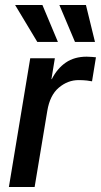

<svg xmlns="http://www.w3.org/2000/svg" viewBox="-20 -749 404 769"><path d="M15.6 0 101.1 -515.6H199.7L186 -432.1H187.5Q209 -474.6 243.4 -498.3Q277.8 -522 327.1 -522Q338.9 -522 348.6 -521Q358.4 -520 364.3 -519.5L348.6 -423.3Q342.8 -424.8 327.9 -426.5Q313 -428.2 294.9 -428.2Q251.5 -428.2 215.6 -397.9Q179.7 -367.7 169.4 -304.7L118.7 0ZM129.4 -581.1 40.5 -729H149.9L211.9 -581.1ZM280.3 -581.1 217.8 -729H324.2L360.4 -581.1Z"/></svg>

Font: Inter Display Medium
Style: Italic
Weight: 500
Italic angle: -9.39999°
Designer: Rasmus Andersson
Foundry: rsms
Version: Version 4.000;git-a52131595